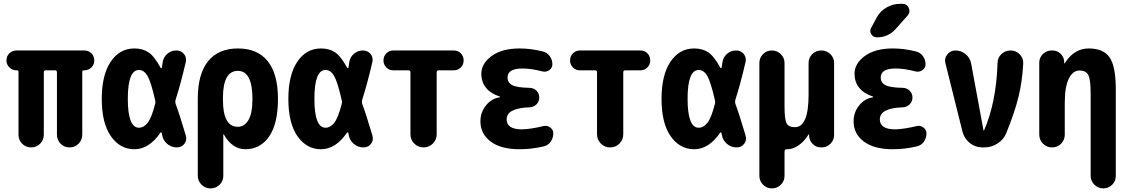

<svg xmlns="http://www.w3.org/2000/svg" viewBox="-20 -790 6040 1029"><path d="M431.6 -519.5Q454.1 -519.5 469.7 -504.4Q485.4 -489.3 485.4 -465.8Q485.4 -443.4 469.7 -428.2Q454.1 -413.1 431.6 -413.1H428.7Q420.9 -413.1 420.9 -405.3V-68.4Q420.9 -40 401.4 -20Q381.8 0 353 0Q324.2 0 304.7 -20Q285.2 -40 285.2 -68.4V-402.3Q285.2 -413.1 274.4 -413.1H225.6Q214.8 -413.1 214.8 -402.3V-68.4Q214.8 -40 195.3 -20Q175.8 0 147 0Q118.2 0 98.6 -20Q79.1 -40 79.1 -68.4V-405.3Q79.1 -413.1 71.3 -413.1H68.4Q45.9 -413.1 30.3 -428.7Q14.6 -444.3 14.6 -465.8Q14.6 -489.3 30.3 -504.4Q45.9 -519.5 68.4 -519.5Z M811.5 -233.4Q814.5 -243.2 811.5 -252.9Q789.1 -351.6 770.5 -383.3Q752 -415 724.6 -415Q665 -415 665 -260.3Q665 -105.5 724.6 -105.5Q751 -105.5 772 -132.8Q793 -160.2 811.5 -233.4ZM920.9 -234.4Q942.4 -176.8 975.6 -64.5Q983.4 -40 968.8 -20Q954.1 0 927.7 0Q898.4 0 876 -19Q853.5 -38.1 848.6 -67.4Q847.7 -68.4 847.7 -72.3Q847.7 -76.2 846.7 -77.1Q845.7 -80.1 843.3 -80.6Q840.8 -81.1 839.8 -79.1Q779.3 9.8 700.2 9.8Q623 9.8 574.2 -60.1Q525.4 -129.9 525.4 -259.8Q525.4 -387.7 573.2 -459Q621.1 -530.3 700.2 -530.3Q744.1 -530.3 775.4 -509.8Q806.6 -489.3 840.8 -426.8Q843.8 -422.9 846.7 -425.8Q847.7 -426.8 847.7 -428.7Q847.7 -433.6 849.6 -441.9Q851.6 -450.2 851.6 -455.1Q855.5 -483.4 876.5 -501.5Q897.5 -519.5 924.8 -519.5Q950.2 -519.5 965.8 -501Q981.4 -482.4 975.6 -457Q947.3 -335.9 920.9 -254.9Q918 -244.1 920.9 -234.4Z M1254.9 -110.4Q1290 -110.4 1311.5 -146.5Q1333 -182.6 1333 -259.8Q1333 -410.2 1254.9 -410.2Q1174.8 -410.2 1174.8 -264.6V-254.9Q1174.8 -110.4 1254.9 -110.4ZM1469.7 -259.8Q1469.7 -127 1422.4 -58.6Q1375 9.8 1294.9 9.8Q1224.6 9.8 1179.7 -69.3Q1179.7 -70.3 1177.7 -70.3Q1176.8 -70.3 1176.8 -69.3V152.3Q1176.8 180.7 1156.7 200.2Q1136.7 219.7 1108.4 219.7Q1080.1 219.7 1060.1 199.7Q1040 179.7 1040 152.3V-259.8Q1040 -393.6 1095.2 -461.9Q1150.4 -530.3 1255.4 -530.3Q1360.4 -530.3 1415 -461.9Q1469.7 -393.6 1469.7 -259.8Z M1811.5 -233.4Q1814.5 -243.2 1811.5 -252.9Q1789.1 -351.6 1770.5 -383.3Q1752 -415 1724.6 -415Q1665 -415 1665 -260.3Q1665 -105.5 1724.6 -105.5Q1751 -105.5 1772 -132.8Q1793 -160.2 1811.5 -233.4ZM1920.9 -234.4Q1942.4 -176.8 1975.6 -64.5Q1983.4 -40 1968.8 -20Q1954.1 0 1927.7 0Q1898.4 0 1876 -19Q1853.5 -38.1 1848.6 -67.4Q1847.7 -68.4 1847.7 -72.3Q1847.7 -76.2 1846.7 -77.1Q1845.7 -80.1 1843.3 -80.6Q1840.8 -81.1 1839.8 -79.1Q1779.3 9.8 1700.2 9.8Q1623 9.8 1574.2 -60.1Q1525.4 -129.9 1525.4 -259.8Q1525.4 -387.7 1573.2 -459Q1621.1 -530.3 1700.2 -530.3Q1744.1 -530.3 1775.4 -509.8Q1806.6 -489.3 1840.8 -426.8Q1843.8 -422.9 1846.7 -425.8Q1847.7 -426.8 1847.7 -428.7Q1847.7 -433.6 1849.6 -441.9Q1851.6 -450.2 1851.6 -455.1Q1855.5 -483.4 1876.5 -501.5Q1897.5 -519.5 1924.8 -519.5Q1950.2 -519.5 1965.8 -501Q1981.4 -482.4 1975.6 -457Q1947.3 -335.9 1920.9 -254.9Q1918 -244.1 1920.9 -234.4Z M2412.1 -519.5Q2434.6 -519.5 2449.7 -504.4Q2464.8 -489.3 2464.8 -465.8Q2464.8 -443.4 2449.2 -428.2Q2433.6 -413.1 2412.1 -413.1H2331.1Q2320.3 -413.1 2320.3 -402.3V-70.3Q2320.3 -41 2299.8 -20.5Q2279.3 0 2250 0Q2220.7 0 2200.2 -20.5Q2179.7 -41 2179.7 -70.3V-402.3Q2179.7 -413.1 2168.9 -413.1H2087.9Q2065.4 -413.1 2050.3 -428.7Q2035.2 -444.3 2035.2 -465.8Q2035.2 -489.3 2050.8 -504.4Q2066.4 -519.5 2087.9 -519.5Z M2892.6 -114.3Q2912.1 -119.1 2928.7 -106.9Q2945.3 -94.7 2945.3 -75.2Q2945.3 -49.8 2930.7 -29.8Q2916 -9.8 2891.6 -4.9Q2828.1 9.8 2764.6 9.8Q2664.1 9.8 2609.4 -31.7Q2554.7 -73.2 2554.7 -139.6Q2554.7 -188.5 2585 -225.6Q2615.2 -262.7 2659.2 -268.6Q2660.2 -268.6 2660.2 -269.5Q2660.2 -271.5 2658.2 -272.5Q2560.5 -305.7 2559.6 -394.5Q2559.6 -449.2 2614.7 -489.7Q2669.9 -530.3 2764.6 -530.3Q2825.2 -530.3 2887.7 -514.6Q2912.1 -508.8 2926.3 -489.3Q2940.4 -469.7 2940.4 -445.3Q2940.4 -425.8 2923.8 -414.1Q2907.2 -402.3 2886.7 -407.2Q2827.1 -422.9 2780.3 -422.9Q2700.2 -422.9 2700.2 -375Q2700.2 -346.7 2725.6 -333.5Q2751 -320.3 2818.4 -319.3Q2840.8 -318.4 2855.5 -303.7Q2870.1 -289.1 2870.1 -267.1Q2870.1 -245.1 2855 -230.5Q2839.8 -215.8 2818.4 -214.8Q2695.3 -210.9 2695.3 -150.4Q2695.3 -97.7 2775.4 -96.7Q2824.2 -97.7 2892.6 -114.3Z M3412.1 -519.5Q3434.6 -519.5 3449.7 -504.4Q3464.8 -489.3 3464.8 -465.8Q3464.8 -443.4 3449.2 -428.2Q3433.6 -413.1 3412.1 -413.1H3331.1Q3320.3 -413.1 3320.3 -402.3V-70.3Q3320.3 -41 3299.8 -20.5Q3279.3 0 3250 0Q3220.7 0 3200.2 -20.5Q3179.7 -41 3179.7 -70.3V-402.3Q3179.7 -413.1 3168.9 -413.1H3087.9Q3065.4 -413.1 3050.3 -428.7Q3035.2 -444.3 3035.2 -465.8Q3035.2 -489.3 3050.8 -504.4Q3066.4 -519.5 3087.9 -519.5Z M3811.5 -233.4Q3814.5 -243.2 3811.5 -252.9Q3789.1 -351.6 3770.5 -383.3Q3752 -415 3724.6 -415Q3665 -415 3665 -260.3Q3665 -105.5 3724.6 -105.5Q3751 -105.5 3772 -132.8Q3793 -160.2 3811.5 -233.4ZM3920.9 -234.4Q3942.4 -176.8 3975.6 -64.5Q3983.4 -40 3968.8 -20Q3954.1 0 3927.7 0Q3898.4 0 3876 -19Q3853.5 -38.1 3848.6 -67.4Q3847.7 -68.4 3847.7 -72.3Q3847.7 -76.2 3846.7 -77.1Q3845.7 -80.1 3843.3 -80.6Q3840.8 -81.1 3839.8 -79.1Q3779.3 9.8 3700.2 9.8Q3623 9.8 3574.2 -60.1Q3525.4 -129.9 3525.4 -259.8Q3525.4 -387.7 3573.2 -459Q3621.1 -530.3 3700.2 -530.3Q3744.1 -530.3 3775.4 -509.8Q3806.6 -489.3 3840.8 -426.8Q3843.8 -422.9 3846.7 -425.8Q3847.7 -426.8 3847.7 -428.7Q3847.7 -433.6 3849.6 -441.9Q3851.6 -450.2 3851.6 -455.1Q3855.5 -483.4 3876.5 -501.5Q3897.5 -519.5 3924.8 -519.5Q3950.2 -519.5 3965.8 -501Q3981.4 -482.4 3975.6 -457Q3947.3 -335.9 3920.9 -254.9Q3918 -244.1 3920.9 -234.4Z M4381.8 -519.5Q4410.2 -519.5 4430.2 -500Q4450.2 -480.5 4450.2 -452.1V-66.4Q4450.2 -39.1 4430.7 -19.5Q4411.1 0 4383.8 0H4379.9Q4353.5 0 4335.4 -18.6Q4317.4 -37.1 4316.4 -61.5V-69.3Q4316.4 -70.3 4315.4 -70.3Q4313.5 -70.3 4313.5 -69.3Q4289.1 -30.3 4258.8 -10.3Q4228.5 9.8 4200.2 9.8H4196.3Q4185.5 9.8 4184.6 21.5V152.3Q4184.6 180.7 4164.6 200.2Q4144.5 219.7 4116.7 219.7Q4088.9 219.7 4069.3 199.7Q4049.8 179.7 4049.8 152.3V-452.1Q4049.8 -480.5 4069.3 -500Q4088.9 -519.5 4116.7 -519.5Q4144.5 -519.5 4164.6 -500Q4184.6 -480.5 4184.6 -452.1V-219.7Q4184.6 -149.4 4195.8 -128.9Q4207 -108.4 4240.2 -108.4Q4313.5 -108.4 4313.5 -283.2V-452.1Q4313.5 -480.5 4333 -500Q4352.5 -519.5 4381.8 -519.5Z M4892.6 -114.3Q4912.1 -119.1 4928.7 -106.9Q4945.3 -94.7 4945.3 -75.2Q4945.3 -49.8 4930.7 -29.8Q4916 -9.8 4891.6 -4.9Q4828.1 9.8 4764.6 9.8Q4664.1 9.8 4609.4 -31.7Q4554.7 -73.2 4554.7 -139.6Q4554.7 -188.5 4585 -225.6Q4615.2 -262.7 4659.2 -268.6Q4660.2 -268.6 4660.2 -269.5Q4660.2 -271.5 4658.2 -272.5Q4560.5 -305.7 4559.6 -394.5Q4559.6 -449.2 4614.7 -489.7Q4669.9 -530.3 4764.6 -530.3Q4825.2 -530.3 4887.7 -514.6Q4912.1 -508.8 4926.3 -489.3Q4940.4 -469.7 4940.4 -445.3Q4940.4 -425.8 4923.8 -414.1Q4907.2 -402.3 4886.7 -407.2Q4827.1 -422.9 4780.3 -422.9Q4700.2 -422.9 4700.2 -375Q4700.2 -346.7 4725.6 -333.5Q4751 -320.3 4818.4 -319.3Q4840.8 -318.4 4855.5 -303.7Q4870.1 -289.1 4870.1 -267.1Q4870.1 -245.1 4855 -230.5Q4839.8 -215.8 4818.4 -214.8Q4695.3 -210.9 4695.3 -150.4Q4695.3 -97.7 4775.4 -96.7Q4824.2 -97.7 4892.6 -114.3ZM4804.7 -769.5H4815.4Q4840.8 -769.5 4850.6 -747.1Q4860.4 -724.6 4843.8 -706.1L4780.3 -634.8Q4740.2 -589.8 4679.7 -589.8Q4660.2 -589.8 4649.4 -606.9Q4638.7 -624 4649.4 -641.6L4678.7 -696.3Q4697.3 -730.5 4731.4 -750Q4765.6 -769.5 4804.7 -769.5Z M5396.5 -519.5Q5424.8 -519.5 5444.8 -499Q5464.8 -478.5 5463.9 -451.2Q5459 -356.4 5439 -272.9Q5418.9 -189.5 5373 -77.1Q5359.4 -42 5326.2 -21Q5293 0 5254.9 0H5245.1Q5207 0 5177.7 -23.4Q5148.4 -46.9 5138.7 -83L5046.9 -451.2Q5040 -477.5 5057.1 -498.5Q5074.2 -519.5 5100.6 -519.5Q5130.9 -519.5 5154.8 -500Q5178.7 -480.5 5184.6 -450.2L5251 -90.8Q5251 -89.8 5252 -89.8Q5253.9 -89.8 5253.9 -90.8Q5319.3 -241.2 5326.2 -451.2Q5326.2 -480.5 5346.7 -500Q5367.2 -519.5 5396.5 -519.5Z M5960 -309.6V152.3Q5960 180.7 5940.4 200.2Q5920.9 219.7 5893.1 219.7Q5865.2 219.7 5845.2 199.7Q5825.2 179.7 5825.2 152.3V-290Q5825.2 -364.3 5812.5 -388.2Q5799.8 -412.1 5765.1 -412.1Q5730.5 -412.1 5708.5 -369.1Q5686.5 -326.2 5686.5 -237.3V-68.4Q5686.5 -40 5667 -20Q5647.5 0 5618.2 0Q5589.8 0 5569.8 -20Q5549.8 -40 5549.8 -68.4V-454.1Q5549.8 -481.4 5569.3 -500.5Q5588.9 -519.5 5616.2 -519.5H5620.1Q5646.5 -519.5 5664.6 -501.5Q5682.6 -483.4 5683.6 -458V-451.2Q5683.6 -450.2 5684.6 -450.2Q5686.5 -450.2 5686.5 -451.2Q5736.3 -530.3 5814.9 -530.3Q5893.6 -530.3 5926.8 -482.4Q5960 -434.6 5960 -309.6Z"/></svg>

Font: Rounded-X Mgen+ 2m bold
Style: Bold
Weight: 700
Designer: [Source Han Sans]
Ryoko NISHIZUKA  (kana & ideographs); Paul D. Hunt (Latin, Greek & Cyrillic); Wenlong ZHANG  (bopomofo
Version: Version 1.059.20150602